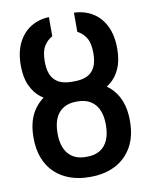

<svg xmlns="http://www.w3.org/2000/svg" viewBox="-86 -824 711 899"><g transform="rotate(-10 269.5 -374.5)"><path d="M265.6 -434.6H272.9Q321.3 -434.6 362.5 -421.1Q403.8 -407.7 434.3 -381.1Q464.8 -354.5 481.7 -313.5Q498.5 -272.5 498.5 -217.3Q498.5 -141.6 469 -91.1Q439.5 -40.5 388.7 -15.1Q337.9 10.3 272.9 10.3H265.6Q217.3 10.3 176 -4.2Q134.8 -18.6 104.2 -46.9Q73.7 -75.2 56.9 -117.4Q40 -159.7 40 -216.3Q40 -290.5 69.3 -338.9Q98.6 -387.2 149.9 -410.9Q201.2 -434.6 265.6 -434.6ZM272.9 -348.1H265.6Q230.5 -348.1 205.3 -333Q180.2 -317.9 167.2 -288.8Q154.3 -259.8 154.3 -216.3Q154.3 -184.6 161.6 -160.4Q168.9 -136.2 183.3 -119.4Q197.8 -102.5 218.3 -94Q238.8 -85.4 265.6 -85.4H272.9Q308.6 -85.4 333.5 -100.6Q358.4 -115.7 371.3 -145Q384.3 -174.3 384.3 -217.3Q384.3 -249 377 -273.4Q369.6 -297.9 355.2 -314.5Q340.8 -331.1 320.1 -339.6Q299.3 -348.1 272.9 -348.1ZM275.9 -443.4Q309.1 -443.4 333.5 -454.1Q357.9 -464.8 371.3 -490Q384.8 -515.1 384.8 -558.6Q384.8 -605.5 369.4 -630.6Q354 -655.8 328.1 -669.4V-760.3Q377 -758.8 415.8 -735.4Q454.6 -711.9 476.6 -667.5Q498.5 -623 498.5 -559.6Q498.5 -503.4 481.2 -464.6Q463.9 -425.8 433.1 -402.1Q402.3 -378.4 362.1 -367.7Q321.8 -356.9 275.9 -356.9H262.7Q216.8 -356.9 176.8 -367.7Q136.7 -378.4 106 -402.1Q75.2 -425.8 57.6 -464.6Q40 -503.4 40 -559.6Q40 -623 62.3 -667.5Q84.5 -711.9 123 -735.4Q161.6 -758.8 209 -760.3V-669.4Q184.1 -655.8 168.9 -630.6Q153.8 -605.5 153.8 -558.6Q153.8 -525.9 161.6 -503.7Q169.4 -481.4 183.8 -468.3Q198.2 -455.1 218.3 -449.2Q238.3 -443.4 262.7 -443.4Z"/></g></svg>

Font: Roboto Condensed Medium
Style: Regular
Weight: 500
Designer: Christian Robertson
Foundry: Google
Version: Version 3.0